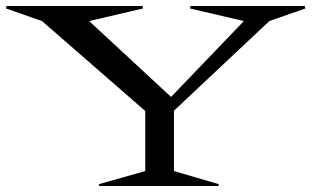

<svg xmlns="http://www.w3.org/2000/svg" viewBox="-36 -620 1042 640"><path d="M-16.1 -591.8 -14.2 -600.1H439L440.9 -591.8L261.2 -549.8L534.2 -296.9L776.9 -549.8L597.2 -591.8L599.1 -600.1H980L981.9 -591.8L861.8 -549.8L543.9 -251V-49.8L693.8 -5.9L691.9 0H294.9L293 -5.9L448.2 -49.8V-250L104 -549.8Z"/></svg>

Font: Halibut Exp
Style: Regular
Weight: 400
Width: 7
Designer: Matteo Maggi
Foundry: Collletttivo
Version: Version 3.080 | FøM Fix